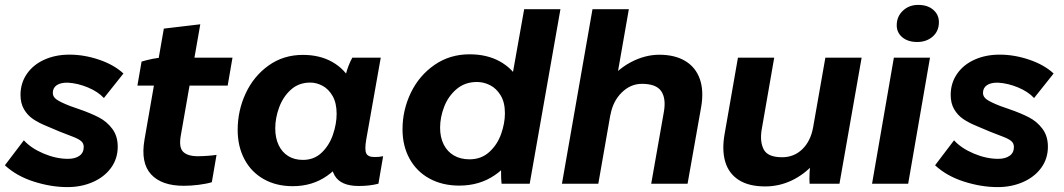

<svg xmlns="http://www.w3.org/2000/svg" viewBox="-21 -758 4391 792"><path d="M-0.8 -76.2 77.4 -179.2Q107.2 -146.4 158.8 -124.6Q210.4 -102.8 259.4 -102.8Q289 -102.8 306.7 -115.4Q324.4 -128 324.4 -151.6Q324.4 -166.4 314.2 -175.5Q304 -184.6 280.2 -193.8Q226.8 -213.6 171.2 -238Q137.8 -251.6 115 -267.2Q92.2 -282.8 77.9 -307.4Q63.6 -332 63.6 -366.4Q63.6 -415.2 89.8 -453.2Q116 -491.2 162 -511.9Q208 -532.6 265.6 -532.6Q326.6 -532.6 388.2 -511.6Q449.8 -490.6 488.2 -454.8L407.6 -353.6Q383.4 -379.8 341.8 -397.2Q300.2 -414.6 259.2 -417Q229.4 -417.6 213.1 -406.6Q196.8 -395.6 196.8 -374.4Q196.8 -358.6 212.6 -347.4Q228.4 -336.2 268 -320.8Q283.8 -315.8 306.2 -307.4Q353.6 -291 386.7 -273.8Q419.8 -256.6 442.2 -226.7Q464.6 -196.8 464.6 -152.8Q464.6 -103.6 437.1 -65.8Q409.6 -28 362.1 -7.1Q314.6 13.8 257.2 13.8Q189.6 13.8 118.3 -9Q47 -31.8 -0.8 -76.2Z M575 -181.8 654.8 -640 805.2 -657.8 724.8 -199Q716 -150.2 734.5 -131.9Q753 -113.6 794.8 -113.6Q812.4 -113.6 835 -115.2Q857.6 -116.8 872.2 -119.2L852.8 -6.4Q830.4 0.4 798.1 4.4Q765.8 8.4 737 8.4Q645.4 8.4 602 -39Q558.6 -86.4 575 -181.8ZM649 -520H938L918.2 -405H545.8L563 -504Q584.6 -510.4 607.8 -515.2Q631 -520 649 -520Z M1349.2 -166.6 1368.4 -165.2 1400.2 -430.8Q1402.4 -438.8 1405.2 -450.2Q1415.2 -489 1432.2 -520H1549.6L1489.8 -182.8Q1482.6 -141.4 1489.6 -125.8Q1496.6 -110.2 1524.2 -110.2Q1543.6 -110.2 1559.4 -113.6L1540 -0.2Q1504 9.2 1458.8 9.2Q1384 9.2 1359.1 -34.6Q1334.2 -78.4 1349.2 -166.6ZM1455.8 -302.2Q1455.8 -219 1422.6 -147.3Q1389.4 -75.6 1328.4 -32.8Q1267.4 10 1186.6 10Q1118.6 10 1067.1 -19Q1015.6 -48 987.5 -100.8Q959.4 -153.6 959.4 -222.2Q959.4 -301.8 992.5 -372.9Q1025.6 -444 1086.9 -487.8Q1148.2 -531.6 1228.4 -531.6Q1298.4 -531.6 1349.9 -502.3Q1401.4 -473 1428.6 -420.7Q1455.8 -368.4 1455.8 -302.2ZM1114.4 -228.8Q1114.4 -189.2 1128.3 -159.7Q1142.2 -130.2 1167.8 -114.3Q1193.4 -98.4 1228.6 -98.4Q1274.8 -98.4 1306.1 -128.5Q1337.4 -158.6 1352.5 -202.9Q1367.6 -247.2 1367.6 -288.4Q1367.6 -333.2 1351 -362Q1334.4 -390.8 1309.5 -404.1Q1284.6 -417.4 1258.8 -417.4Q1211.4 -417.4 1178.9 -388Q1146.4 -358.6 1130.4 -314.8Q1114.4 -271 1114.4 -228.8Z M2050 -112 2107.8 -407.6H2085.6L2141.2 -720H2290.8L2164 0H2048Q2045.6 -17.6 2045.9 -54.1Q2046.2 -90.6 2050 -112ZM2150 -304.6Q2150 -220.8 2116.2 -149.4Q2082.4 -78 2019.6 -35.2Q1956.8 7.6 1873.6 7.6Q1803.8 7.6 1750.7 -21.4Q1697.6 -50.4 1668.5 -103.2Q1639.4 -156 1639.4 -224.6Q1639.4 -304.2 1673.7 -375.3Q1708 -446.4 1771.2 -490.2Q1834.4 -534 1916 -534Q1987.8 -534 2040.8 -504.7Q2093.8 -475.4 2121.9 -423.1Q2150 -370.8 2150 -304.6ZM1794.4 -231.2Q1794.4 -191.6 1809.2 -162.1Q1824 -132.6 1851.3 -116.7Q1878.6 -100.8 1915.6 -100.8Q1964.2 -100.8 1997.3 -130.9Q2030.4 -161 2046.1 -205.3Q2061.8 -249.6 2061.8 -290.8Q2061.8 -335.6 2044.3 -364.4Q2026.8 -393.2 2000.7 -406.5Q1974.6 -419.8 1946.4 -419.8Q1896.8 -419.8 1862.3 -390.4Q1827.8 -361 1811.1 -317.4Q1794.4 -273.8 1794.4 -231.2Z M2423 -720H2573L2447 0H2297ZM2698.4 -532.2Q2763.2 -532.2 2806.1 -506.2Q2849 -480.2 2866 -431.5Q2883 -382.8 2871 -315L2815.2 0H2665.2L2717.6 -297.2Q2727 -352.6 2706.2 -382.4Q2685.4 -412.2 2627 -412.2Q2580 -412.2 2543.6 -376.3Q2507.2 -340.4 2497.2 -284.4L2472 -405Q2521.6 -469.8 2580.4 -501Q2639.2 -532.2 2698.4 -532.2Z M2968.2 -206.4 3023 -520H3172.6L3120.8 -222.6Q3112.8 -173.2 3129.5 -141.3Q3146.2 -109.4 3205.4 -109.4Q3254.4 -109.4 3288.7 -142.7Q3323 -176 3333.2 -233.2L3383.6 -520H3533.2L3441.8 0H3318.6Q3317.2 -18.8 3318.5 -44.7Q3319.8 -70.6 3322.8 -88.2L3335.6 -82Q3296 -37.8 3244.4 -13.4Q3192.8 11 3135.4 11Q3067.6 11 3026.2 -15.7Q2984.8 -42.4 2970.5 -91.1Q2956.2 -139.8 2968.2 -206.4Z M3666.2 -520H3815.2L3725.2 0H3576.2ZM3678 -653.6Q3678 -690 3703.5 -713.9Q3729 -737.8 3766.6 -737.8Q3805.4 -737.8 3828.7 -717.6Q3852 -697.4 3852 -666.5Q3852 -629.6 3826.4 -607.2Q3800.8 -584.8 3762.6 -584.8Q3724.4 -584.8 3701.2 -604.1Q3678 -623.3 3678 -653.6Z M3836.2 -76.2 3914.4 -179.2Q3944.2 -146.4 3995.8 -124.6Q4047.4 -102.8 4096.4 -102.8Q4126 -102.8 4143.7 -115.4Q4161.4 -128 4161.4 -151.6Q4161.4 -166.4 4151.2 -175.5Q4141 -184.6 4117.2 -193.8Q4063.8 -213.6 4008.2 -238Q3974.8 -251.6 3952 -267.2Q3929.2 -282.8 3914.9 -307.4Q3900.6 -332 3900.6 -366.4Q3900.6 -415.2 3926.8 -453.2Q3953 -491.2 3999 -511.9Q4045 -532.6 4102.6 -532.6Q4163.6 -532.6 4225.2 -511.6Q4286.8 -490.6 4325.2 -454.8L4244.6 -353.6Q4220.4 -379.8 4178.8 -397.2Q4137.2 -414.6 4096.2 -417Q4066.4 -417.6 4050.1 -406.6Q4033.8 -395.6 4033.8 -374.4Q4033.8 -358.6 4049.6 -347.4Q4065.4 -336.2 4105 -320.8Q4120.8 -315.8 4143.2 -307.4Q4190.6 -291 4223.7 -273.8Q4256.8 -256.6 4279.2 -226.7Q4301.6 -196.8 4301.6 -152.8Q4301.6 -103.6 4274.1 -65.8Q4246.6 -28 4199.1 -7.1Q4151.6 13.8 4094.2 13.8Q4026.6 13.8 3955.3 -9Q3884 -31.8 3836.2 -76.2Z"/></svg>

Font: Fixel Italic Variable 20240409 Display Thin
Style: Italic
Weight: 100
Italic angle: -10°
Designer: AlfaBravo + MacPaw
Foundry: Kyrylo Tkachov, Marchela Mozhyna, Serhii Makarenko, Maria Weinstein, Zakhar Kryvoshyya
Version: Version 1.211;Glyphs 3.2 (3225)